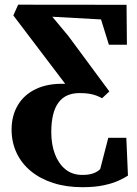

<svg xmlns="http://www.w3.org/2000/svg" viewBox="-20 -558 583 820"><path d="M332.5 241.5Q263 241.5 207.2 223.5Q151.5 205.5 111.8 172.8Q72 140 50.8 94.8Q29.5 49.5 29.5 -4.5Q29.5 -64 56.2 -109Q83 -154 134.2 -178.2Q185.5 -202.5 258.5 -200L37 -492L57.5 -538L520.5 -537.5L522 -367H445L411.5 -475L203.5 -486.5L272.5 -403.5L447 -167.5L416 -138.5Q405 -144.5 392.2 -149.5Q379.5 -154.5 362.2 -157.5Q345 -160.5 320 -160.5Q290 -160.5 267.5 -150.5Q245 -140.5 229.8 -120Q214.5 -99.5 206.8 -68Q199 -36.5 199 6Q199 59 214.5 100Q230 141 259 164.8Q288 188.5 329 189Q357.5 189.5 377 182.8Q396.5 176 408 164L442.5 30.5H519.5L526.5 192Q513 201 487.8 212.8Q462.5 224.5 424.2 233Q386 241.5 332.5 241.5Z"/></svg>

Font: Merriweather 60pt ExtraBold
Style: Regular
Weight: 800
Version: Version 2.100